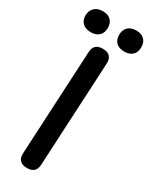

<svg xmlns="http://www.w3.org/2000/svg" viewBox="-287 -1029 886 1120"><g transform="rotate(30 156.5 -469.0)"><path d="M181 -20 217 -724C219 -763 197 -786 158 -786H153C115 -786 94 -767 92 -728L56 -24C54 15 76 38 115 38H120C158 38 179 19 181 -20ZM-31 -905C-31 -863 -6 -834 43 -834C101 -834 119 -871 119 -905C119 -946 95 -976 46 -976C-9 -976 -30 -940 -31 -905ZM196 -905C195 -864 219 -834 269 -834C328 -834 345 -872 344 -905C345 -945 321 -976 272 -976C213 -976 195 -937 196 -905Z"/></g></svg>

Font: 寒蝉团圆体 Round
Style: Regular
Weight: 500
Designer: 寒蝉字型
Version: Version 2.700;Glyphs 3.1.1 (3135)